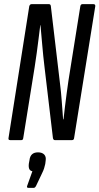

<svg xmlns="http://www.w3.org/2000/svg" viewBox="-20 -675 479 925"><path d="M29 0Q19 0 21 -10L121 -645Q124 -655 132 -655H216Q224 -655 225 -645L269 -273Q274 -234 277.5 -187.5Q281 -141 284 -100H286Q289 -128 293 -161Q297 -194 301.5 -227.5Q306 -261 310 -288L367 -645Q369 -655 377 -655H430Q440 -655 439 -645L337 -10Q336 0 327 0H244Q237 0 235 -10L194 -356Q188 -405 183.5 -458.5Q179 -512 175 -554H174Q170 -524 166 -489.5Q162 -455 157 -420Q152 -385 147 -352L92 -10Q91 0 83 0ZM117 230Q107 230 111 220L136 150Q125 148 121 139Q117 130 119 113L122 97Q126 59 163 59Q183 59 193 69.5Q203 80 200 99L198 115Q196 125 192.5 136Q189 147 182 161L154 220Q149 230 143 230Z"/></svg>

Font: Sofia Sans Extra Condensed Medium
Style: Italic
Weight: 500
Italic angle: -9°
Version: Version 4.100